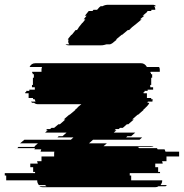

<svg xmlns="http://www.w3.org/2000/svg" viewBox="-91 -785 771 805"><path d="M603 -149H660V-129H607V-109H589V-104H591V-99H560V-84H572V-64H580V-59H453V-49H459V-29H589V-27Q589 -18 582 -9H609Q605 -5 603 -4H573Q568 0 559 0H89Q79 0 74 -4H104Q102 -5 98 -9H72Q65 -18 65 -27V-29H-65V-49H-71V-59H56V-64H48V-84H36V-99H67V-104H65V-109H83V-129H136V-142Q136 -147 137 -149H79L82 -159H53L56 -164H-18Q-17 -166 -14 -169H53Q57 -175 60 -177L68 -184H-7L11 -199H206L217 -209H150L155 -214H171L188 -229H98L109 -239H101L107 -244H119L125 -249H136L154 -264H160L183 -284H176L199 -304H201L225 -324H223L235 -334H233L250 -348H69Q58 -348 52 -354H44Q41 -356 39 -359H58Q56 -363 54 -369H48Q47 -371 47 -374H29V-394H15V-399H19V-404H32V-409H55V-419H43V-429H47V-459H51V-474H46V-479H44V-484H83V-493Q83 -498 85 -504H33Q40 -520 58 -520H500Q516 -520 525 -504H576Q579 -500 579 -493V-484H540V-479H542V-474H547V-459H543V-429H539V-419H551V-409H528V-404H515V-399H511V-394H525V-374H543V-369H549V-367Q549 -362 548 -359H529Q529 -358 527 -354H535Q533 -347 524 -338L519 -334H520L509 -324H511L488 -304H486L463 -284H470L447 -264H441L424 -249H412L407 -244H395L389 -239H397L386 -229H476L459 -214H443L438 -209H505L494 -199H299L282 -184H357L343 -172H541Q549 -172 553 -169H486Q489 -168 493 -164H567L570 -159H599Q601 -155 603 -149ZM563 -759H555Q560 -754 560 -745V-744H544Q544 -741 543 -739H528L524 -733L507 -719H514L496 -704H503L485 -689L460 -669H461L455 -664H456L450 -659H445L421 -639H419L395 -619H399L390 -612Q386 -608 381 -604.5Q376 -601 370 -599H355Q351 -598 345.5 -596.5Q340 -595 333 -595H196Q188 -595 184 -599H200Q195 -604 195 -611Q195 -615 197 -619H193Q195 -623 196 -624L208 -639H210L226 -659H231L236 -664H235L239 -669H238L254 -689H255L267 -704H260L272 -719H265L281 -739H297L301 -744H316L318 -746Q325 -755 331 -759H339Q349 -765 363 -765H549Q559 -765 563 -759Z"/></svg>

Font: Rubik Glitch
Style: Regular
Weight: 400
Designer: Hubert and Fischer, NaN
Foundry: Hubert and Fischer, NaN
Version: Version 2.200